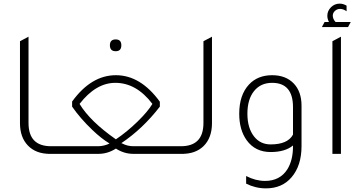

<svg xmlns="http://www.w3.org/2000/svg" viewBox="-20 -847 1987 1057"><path d="M254 0Q178 0 134 -45.5Q90 -91 90 -169V-620L137 -645V-170Q137 -42 261 -42H304V0Z M617 -565Q585 -565 585 -598Q585 -630 617 -630Q648 -630 648 -598Q648 -565 617 -565ZM648 -59 653 -57Q682 -42 714 -42H993V0H714Q663 0 618 -29Q573 0 522 0H244V-42H522Q555 -43 583 -57Q538 -84 488 -132Q422 -195 377 -260V-288Q482 -433 618 -433Q754 -433 860 -287V-260Q766 -138 648 -59ZM618 -80Q679 -121 736.5 -177Q794 -233 819 -275Q731 -391 615 -391Q508 -391 418 -275Q476 -179 618 -80Z M933 0V-42H976Q1100 -42 1100 -170V-620L1147 -645V-169Q1147 -88 1100 -42Q1056 0 983 0Z M1593 -46Q1549 -10 1470 -10Q1385 -10 1338 -75Q1297 -132 1297 -221Q1297 -324 1351 -382Q1399 -433 1478 -433Q1553 -433 1596.5 -388Q1640 -343 1640 -265V-43Q1640 65 1585 129Q1533 190 1444 190Q1387 190 1335 164V122Q1387 149 1439 149Q1521 149 1562 85Q1593 35 1593 -41ZM1593 -257Q1593 -391 1478 -391Q1415 -391 1378.5 -345.5Q1342 -300 1342 -221Q1342 -141 1380 -94Q1414 -52 1470 -52Q1564 -52 1593 -106Z M1752 -698 1767 -726H1791Q1782 -743 1782 -760Q1782 -787 1802 -807Q1822 -827 1850 -827Q1869 -827 1888 -816V-785Q1870 -798 1852 -798Q1836 -798 1824 -787Q1812 -776 1812 -761Q1812 -743 1827 -726H1911L1896 -698ZM1810 0V-620L1857 -645V0Z"/></svg>

Font: Tajawal Light
Style: Regular
Weight: 300
Designer: Boutros Fonts
Foundry: Created by Boutros International 2017
Version: Version 1.700